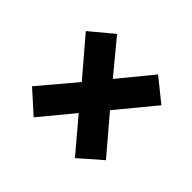

<svg xmlns="http://www.w3.org/2000/svg" viewBox="-98 -620 573 573"><g transform="rotate(45 188.5 -333.5)"><path d="M188 -405 102 -509 30 -449 129 -333 33 -219 102 -157 188 -261 275 -158 345 -219 248 -333 346 -452 274 -510Z"/></g></svg>

Font: Advent Pro ExtraBold
Style: Regular
Weight: 800
Designer: VivaRado, Andreas Kalpakidis
Foundry: VivaRado, Andreas Kalpakidis
Version: Version 3.000